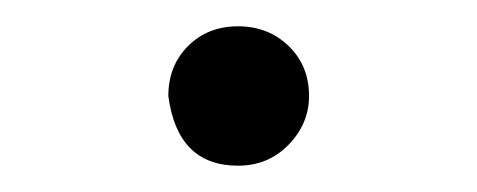

<svg xmlns="http://www.w3.org/2000/svg" viewBox="-20 -112 363 146"><path d="M161 14Q115 14 108 -39Q108 -62 123 -77Q138 -92 161 -92Q184 -92 199.5 -77Q215 -62 215 -39Q215 -18 199.5 -2Q184 14 161 14Z"/></svg>

Font: Minh Nguyen ExtraLight
Style: Regular
Weight: 250
Designer: Ryoko NISHIZUKA 西塚涼子 (kana & ideographs); Frank Grießhammer (Latin, Greek & Cyrillic); Wenlong ZHANG 张文龙 (bopomofo); San
Foundry: Adobe
Version: Version 1.100;July 7, 2023;FontCreator 14.0.0.2814 64-bit